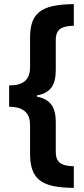

<svg xmlns="http://www.w3.org/2000/svg" viewBox="-20 -741 405 926"><path d="M336 165V61C271 59 249 40 249 -9V-153C249 -223 224 -262 158 -275V-281C223 -292 249 -330 249 -404V-548C249 -603 280 -615 336 -617V-721C172 -720 125 -674 125 -558V-418C125 -357 94 -329 24 -329V-226C95 -226 125 -195 125 -137V0C125 127 183 164 336 165Z"/></svg>

Font: Noto Sans Georgian ExtraCondensed Bold
Style: Regular
Weight: 700
Width: 2
Designer: Monotype Design Team, Akaki Razmadze
Foundry: Google LLC
Version: Version 2.005